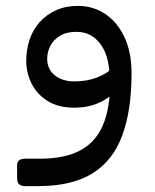

<svg xmlns="http://www.w3.org/2000/svg" viewBox="-20 -385 526 651"><path d="M66 246Q52 246 45 240Q38 234 38 219V176Q38 164 45 158.5Q52 153 67 153H117Q204 153 257.5 122Q311 91 334 26.5Q357 -38 353 -138L426 -136Q426 -10 394 75.5Q362 161 292.5 203.5Q223 246 110 246ZM351 -137Q348 -201 318 -239Q288 -277 239 -277Q205 -277 183 -263.5Q161 -250 150.5 -229Q140 -208 140 -186Q140 -150 166 -129.5Q192 -109 232 -109Q276 -109 311 -123Q346 -137 358 -154L369 -75Q348 -50 311 -34.5Q274 -19 226 -20Q175 -21 140 -43.5Q105 -66 87 -102Q69 -138 69 -179Q69 -217 80.5 -251Q92 -285 115 -310.5Q138 -336 170.5 -350.5Q203 -365 244 -365Q296 -365 337 -337.5Q378 -310 402 -259Q426 -208 426 -136Z"/></svg>

Font: RubikRegular
Style: Regular
Weight: 400
Designer: Hubert and Fischer
Foundry: Hubert and Fischer
Version: Version 2.300;gftools[0.9.30]